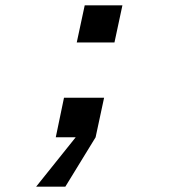

<svg xmlns="http://www.w3.org/2000/svg" viewBox="-20 -517 690 723"><path d="M221 -149H372L340 0L226 186H116L265 0H190ZM299 -497H441L411 -357H269Z"/></svg>

Font: Azeret Mono Medium
Style: Italic
Weight: 500
Italic angle: -12°
Designer: Martin Vácha
Foundry: Displaay
Version: Version 1.000; Glyphs 3.0.3, build 3074